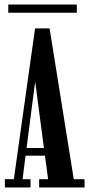

<svg xmlns="http://www.w3.org/2000/svg" viewBox="-20 -826 392 846"><path d="M1.5 0V-36.5H41L134.5 -701H198.5L305 -36.5H352.5V0H152.5V-36.5H192L178 -140H92.5L79.5 -36.5H114.5V0ZM97 -174H173.5L135 -467ZM16.5 -770V-806H318.5V-770Z"/></svg>

Font: Imbue 10pt SemiBold
Style: Regular
Weight: 600
Designer: Tyler Finck
Foundry: Etcetera Type Company
Version: Version 1.102; ttfautohint (v1.8.3)